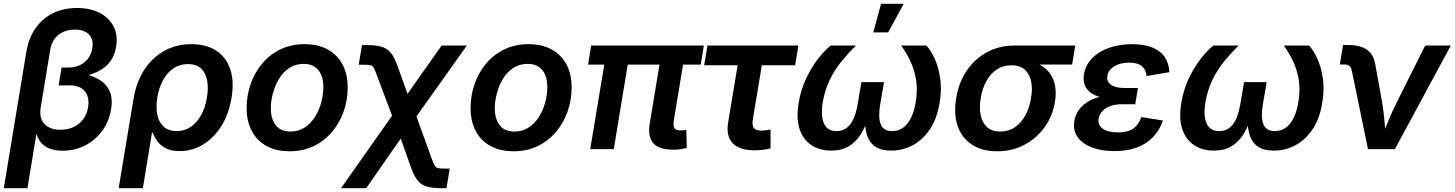

<svg xmlns="http://www.w3.org/2000/svg" viewBox="-33 -779 7599 1003"><path d="M-13.2 204.1 104.5 -507.8Q116.7 -580.6 152.8 -631.8Q189 -683.1 244.1 -710.2Q299.3 -737.3 369.6 -737.3Q438.5 -737.3 487.5 -711.9Q536.6 -686.5 560.1 -641.1Q583.5 -595.7 573.7 -536.1Q564.9 -481 533.2 -446.3Q501.5 -411.6 451.4 -393.8Q401.4 -376 336.4 -370.1L341.8 -402.3Q390.1 -398.4 431.4 -386.2Q472.7 -374 501.5 -351.6Q530.3 -329.1 543.2 -293.9Q556.2 -258.8 547.4 -208.5Q537.1 -144.5 501.2 -95.7Q465.3 -46.9 411.9 -19.3Q358.4 8.3 293.9 8.3Q249.5 8.3 218 -6.3Q186.5 -21 169.4 -50.8Q152.3 -80.6 149.9 -125.5L165 -127L110.4 204.1ZM282.7 -101.1Q320.8 -101.1 351.1 -115.2Q381.3 -129.4 401.1 -155.5Q420.9 -181.6 426.8 -216.8Q436 -270.5 410.4 -301.8Q384.8 -333 332.5 -333H273.4L288.6 -426.3H324.2Q356.9 -426.3 383.3 -438.2Q409.7 -450.2 426.8 -472.9Q443.8 -495.6 449.2 -526.4Q457 -571.8 432.4 -598.1Q407.7 -624.5 358.4 -624.5Q324.2 -624.5 297.1 -612.1Q270 -599.6 252.7 -576.9Q235.4 -554.2 230 -522.5L179.2 -214.4Q173.8 -182.1 183.6 -156.5Q193.4 -130.9 218.3 -116Q243.2 -101.1 282.7 -101.1Z M586.9 204.1 664.6 -263.7Q679.2 -350.1 720.5 -414.1Q761.7 -478 825 -513.2Q888.2 -548.3 967.3 -548.3Q1043.9 -548.3 1095.7 -514.9Q1147.5 -481.4 1169.2 -418.9Q1190.9 -356.4 1176.8 -269.5Q1163.1 -183.6 1123.5 -120.8Q1084 -58.1 1027.6 -23.9Q971.2 10.3 906.2 10.3Q861.3 10.3 833 -4.6Q804.7 -19.5 789.1 -41.3Q773.4 -63 765.6 -85H760.7L713.4 204.1ZM889.6 -94.2Q931.6 -94.2 964.1 -116.7Q996.6 -139.2 1018.3 -179.2Q1040 -219.2 1048.3 -271Q1056.6 -322.3 1048.6 -361.3Q1040.5 -400.4 1015.9 -422.4Q991.2 -444.3 948.7 -444.3Q907.7 -444.3 874.8 -422.9Q841.8 -401.4 819.8 -362.5Q797.9 -323.7 789.1 -271Q780.3 -218.3 789.1 -178.2Q797.9 -138.2 823.2 -116.2Q848.6 -94.2 889.6 -94.2Z M1480 11.2Q1409.2 11.2 1358.9 -16.6Q1308.6 -44.4 1282 -95.2Q1255.4 -146 1255.4 -213.9Q1255.4 -279.3 1276.1 -339.4Q1296.9 -399.4 1336.2 -446.5Q1375.5 -493.7 1431.6 -521Q1487.8 -548.3 1558.1 -548.3Q1628.9 -548.3 1679.2 -520.5Q1729.5 -492.7 1756.3 -442.1Q1783.2 -391.6 1783.2 -322.8Q1783.2 -257.3 1762.5 -197.5Q1741.7 -137.7 1702.1 -90.6Q1662.6 -43.5 1606.7 -16.1Q1550.8 11.2 1480 11.2ZM1484.4 -91.8Q1527.8 -91.8 1560.1 -113.8Q1592.3 -135.7 1613.8 -170.7Q1635.3 -205.6 1645.8 -246.3Q1656.2 -287.1 1656.2 -324.7Q1656.2 -360.8 1645 -387.9Q1633.8 -415 1611.1 -430.2Q1588.4 -445.3 1553.7 -445.3Q1510.3 -445.3 1478 -423.8Q1445.8 -402.3 1424.6 -367.2Q1403.3 -332 1392.6 -291.3Q1381.8 -250.5 1381.8 -212.4Q1381.8 -158.7 1407.2 -125.2Q1432.6 -91.8 1484.4 -91.8Z M1748.5 204.1 2064.9 -245.1H2115.7L2223.1 52.2Q2231.9 75.7 2238.3 86.2Q2244.6 96.7 2255.4 99.1Q2266.1 101.6 2287.1 101.6H2316.4L2299.3 204.1H2272.9Q2227.1 204.1 2198 196Q2168.9 188 2150.1 165.5Q2131.3 143.1 2115.7 100.6L2060.5 -55.2L1879.9 204.1ZM2038.1 -113.3 1935.1 -387.7Q1925.8 -413.6 1919.4 -424.6Q1913.1 -435.5 1903.1 -438.2Q1893.1 -440.9 1871.6 -440.9H1840.8L1857.9 -543.5H1886.2Q1931.6 -543.5 1960.4 -534.9Q1989.3 -526.4 2008.3 -503.4Q2027.3 -480.5 2043 -436.5L2095.7 -288.6L2273.9 -541H2405.8L2101.6 -113.3Z M2649.9 11.2Q2579.1 11.2 2528.8 -16.6Q2478.5 -44.4 2451.9 -95.2Q2425.3 -146 2425.3 -213.9Q2425.3 -279.3 2446 -339.4Q2466.8 -399.4 2506.1 -446.5Q2545.4 -493.7 2601.6 -521Q2657.7 -548.3 2728 -548.3Q2798.8 -548.3 2849.1 -520.5Q2899.4 -492.7 2926.3 -442.1Q2953.1 -391.6 2953.1 -322.8Q2953.1 -257.3 2932.4 -197.5Q2911.6 -137.7 2872.1 -90.6Q2832.5 -43.5 2776.6 -16.1Q2720.7 11.2 2649.9 11.2ZM2654.3 -91.8Q2697.8 -91.8 2730 -113.8Q2762.2 -135.7 2783.7 -170.7Q2805.2 -205.6 2815.7 -246.3Q2826.2 -287.1 2826.2 -324.7Q2826.2 -360.8 2814.9 -387.9Q2803.7 -415 2781 -430.2Q2758.3 -445.3 2723.6 -445.3Q2680.2 -445.3 2647.9 -423.8Q2615.7 -402.3 2594.5 -367.2Q2573.2 -332 2562.5 -291.3Q2551.8 -250.5 2551.8 -212.4Q2551.8 -158.7 2577.1 -125.2Q2602.5 -91.8 2654.3 -91.8Z M3485.4 2.9Q3408.2 2.9 3379.2 -31.5Q3350.1 -65.9 3361.3 -134.3L3423.8 -511.2H3546.9L3487.3 -152.3Q3482.4 -123.5 3489.7 -110.6Q3497.1 -97.7 3521.5 -97.7Q3532.7 -97.7 3539.8 -98.4Q3546.9 -99.1 3552.2 -100.6L3554.7 -5.9Q3543.5 -2.9 3525.1 0Q3506.8 2.9 3485.4 2.9ZM3050.3 0 3135.3 -511.2H3257.8L3173.3 0ZM3039.1 -441.4 3055.2 -541H3644L3627.4 -441.4Z M3908.2 6.3Q3830.1 6.3 3794.4 -31.2Q3758.8 -68.8 3771 -140.6L3820.3 -438H3645.5L3662.6 -541H4137.7L4120.6 -438H3946.8L3899.4 -152.8Q3895 -124 3904.8 -110.4Q3914.6 -96.7 3944.3 -96.7Q3953.6 -96.7 3968 -98.4Q3982.4 -100.1 3992.2 -102.1V-3.9Q3971.7 1.5 3950.2 3.9Q3928.7 6.3 3908.2 6.3Z M4309.1 7.8Q4250 7.8 4206.5 -20.3Q4163.1 -48.3 4144.3 -104Q4125.5 -159.7 4139.2 -242.2Q4150.9 -312.5 4179.2 -371.3Q4207.5 -430.2 4242.2 -473.9Q4276.9 -517.6 4306.6 -541H4438.5Q4399.4 -502.9 4363.8 -459.5Q4328.1 -416 4302.2 -363Q4276.4 -310.1 4265.1 -245.1Q4253.4 -171.9 4271.7 -133.1Q4290 -94.2 4336.9 -94.2Q4381.3 -94.2 4408.4 -129.4Q4435.5 -164.6 4446.8 -231.9L4466.8 -350.1H4585L4564.9 -231.9Q4553.7 -164.6 4568.1 -129.4Q4582.5 -94.2 4627.4 -94.2Q4675.8 -94.2 4707 -133.3Q4738.3 -172.4 4750.5 -244.6Q4761.2 -310.1 4752.4 -362.8Q4743.7 -415.5 4722.7 -459.5Q4701.7 -503.4 4674.8 -541H4806.6Q4829.6 -516.6 4849.6 -472.9Q4869.6 -429.2 4878.4 -370.4Q4887.2 -311.5 4875.5 -242.2Q4862.3 -159.7 4825 -104Q4787.6 -48.3 4735.1 -20.3Q4682.6 7.8 4622.1 7.8Q4566.9 7.8 4536.1 -15.4Q4505.4 -38.6 4494.1 -79.6Q4482.9 -120.6 4485.4 -173.8H4504.9Q4489.7 -119.6 4464.4 -78.6Q4439 -37.6 4400.9 -14.9Q4362.8 7.8 4309.1 7.8ZM4528.8 -609.9 4569.8 -759.3H4688L4606.9 -609.9Z M5175.8 11.2Q5096.7 11.2 5043.9 -23.7Q4991.2 -58.6 4969.7 -120.8Q4948.2 -183.1 4961.9 -266.1Q4975.6 -349.1 5017.8 -410.9Q5060.1 -472.7 5124 -506.8Q5188 -541 5266.6 -541H5584L5567.9 -441.9H5334.5L5250 -438Q5206.5 -438 5173.6 -415.8Q5140.6 -393.6 5119.6 -355Q5098.6 -316.4 5090.3 -266.6Q5082 -216.8 5090.1 -177.2Q5098.1 -137.7 5123.5 -114.7Q5148.9 -91.8 5192.4 -91.8Q5235.8 -91.8 5269 -114.5Q5302.2 -137.2 5323.7 -177Q5345.2 -216.8 5353 -266.6Q5361.8 -317.4 5353.3 -355.7Q5344.7 -394 5319.3 -416Q5293.9 -438 5250.5 -438L5255.9 -471.7Q5312.5 -471.7 5357.9 -458Q5403.3 -444.3 5433.3 -416.3Q5463.4 -388.2 5475.3 -345.9Q5487.3 -303.7 5478 -246.6Q5465.8 -172.9 5424.1 -114.7Q5382.3 -56.6 5318.6 -22.7Q5254.9 11.2 5175.8 11.2Z M5789.1 10.3Q5721.7 10.3 5671.4 -8.8Q5621.1 -27.8 5596.2 -63.2Q5571.3 -98.6 5579.6 -147.9Q5584 -176.3 5600.1 -200.9Q5616.2 -225.6 5644.8 -244.4Q5673.3 -263.2 5715.6 -274.2Q5757.8 -285.2 5814.9 -285.2H5905.8L5897.5 -234.4H5827.1Q5793 -234.4 5767.1 -224.9Q5741.2 -215.3 5725.6 -198.5Q5710 -181.6 5706.1 -159.7Q5700.7 -127 5727.1 -107.2Q5753.4 -87.4 5807.1 -87.4Q5842.3 -87.4 5866 -96.4Q5889.6 -105.5 5904.8 -123.3Q5919.9 -141.1 5929.2 -167.5L6042.5 -149.4Q6024.4 -98.6 5990.5 -63Q5956.5 -27.3 5906.2 -8.5Q5856 10.3 5789.1 10.3ZM5812.5 -261.2Q5757.8 -261.2 5720.5 -270.5Q5683.1 -279.8 5661.4 -297.4Q5639.6 -314.9 5632.3 -338.6Q5625 -362.3 5629.4 -390.6Q5638.2 -440.4 5673.3 -475.8Q5708.5 -511.2 5762.5 -529.8Q5816.4 -548.3 5881.3 -548.3Q5943.8 -548.3 5986.3 -531Q6028.8 -513.7 6051.3 -481Q6073.7 -448.2 6075.7 -401.9L5956.5 -381.8Q5954.6 -414.6 5932.4 -433.1Q5910.2 -451.7 5865.2 -451.7Q5817.9 -451.7 5786.9 -431.9Q5755.9 -412.1 5751.5 -381.3Q5747.1 -353.5 5770.5 -336.4Q5793.9 -319.3 5841.8 -319.3H5911.6L5901.9 -261.2Z M6308.1 7.8Q6249 7.8 6205.6 -20.3Q6162.1 -48.3 6143.3 -104Q6124.5 -159.7 6138.2 -242.2Q6149.9 -312.5 6178.2 -371.3Q6206.5 -430.2 6241.2 -473.9Q6275.9 -517.6 6305.7 -541H6437.5Q6398.4 -502.9 6362.8 -459.5Q6327.1 -416 6301.3 -363Q6275.4 -310.1 6264.2 -245.1Q6252.4 -171.9 6270.8 -133.1Q6289.1 -94.2 6335.9 -94.2Q6380.4 -94.2 6407.5 -129.4Q6434.6 -164.6 6445.8 -231.9L6465.8 -350.1H6584L6564 -231.9Q6552.7 -164.6 6567.1 -129.4Q6581.5 -94.2 6626.5 -94.2Q6674.8 -94.2 6706.1 -133.3Q6737.3 -172.4 6749.5 -244.6Q6760.3 -310.1 6751.5 -362.8Q6742.7 -415.5 6721.7 -459.5Q6700.7 -503.4 6673.8 -541H6805.7Q6828.6 -516.6 6848.6 -472.9Q6868.7 -429.2 6877.4 -370.4Q6886.2 -311.5 6874.5 -242.2Q6861.3 -159.7 6824 -104Q6786.6 -48.3 6734.1 -20.3Q6681.6 7.8 6621.1 7.8Q6565.9 7.8 6535.2 -15.4Q6504.4 -38.6 6493.2 -79.6Q6481.9 -120.6 6484.4 -173.8H6503.9Q6488.8 -119.6 6463.4 -78.6Q6438 -37.6 6399.9 -14.9Q6361.8 7.8 6308.1 7.8Z M7113.3 0 7028.3 -412.1Q7024.9 -428.2 7015.6 -435.3Q7006.3 -442.4 6987.3 -442.4H6966.3L6982.9 -543.9H7006.3Q7073.2 -543.9 7108.2 -519.3Q7143.1 -494.6 7151.9 -440.4L7186.5 -248.5Q7195.3 -198.2 7199.5 -146.7Q7203.6 -95.2 7208 -43.5H7176.8Q7198.7 -95.7 7219.5 -147Q7240.2 -198.2 7265.6 -248.5L7412.1 -541H7545.9L7253.9 0Z"/></svg>

Font: Inter 17pt SemiBold
Style: Italic
Weight: 600
Italic angle: -9.3988°
Version: Version 4.001;git-66647c0bb